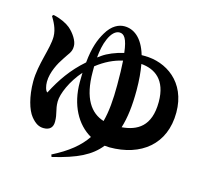

<svg xmlns="http://www.w3.org/2000/svg" viewBox="-119 -924 1238 1139"><g transform="rotate(15 500.0 -354.5)"><path d="M77 -733C92 -708 118 -665 118 -616C118 -542 70 -436 70 -329C70 -236 93 -159 122 -123C148 -91 171 -77 201 -77C240 -77 257 -98 257 -131C257 -183 241 -200 241 -251C241 -299 278 -385 339 -454L338 -395C338 -257 396 -150 486 -99C444 -37 381 14 286 62L291 76C442 40 522 0 578 -70L608 -68C801 -68 938 -174 938 -370C938 -558 801 -646 669 -646H651C621 -748 565 -785 509 -785C475 -785 433 -767 400 -710C374 -666 353 -613 344 -519C265 -450 214 -376 168 -287C156 -294 149 -323 149 -348C149 -408 184 -471 206 -503C228 -540 250 -555 249 -593C250 -624 221 -668 189 -695C167 -713 131 -731 85 -741ZM396 -509C447 -549 499 -574 553 -586C556 -546 557 -497 557 -436C557 -347 551 -273 534 -210C453 -235 396 -312 396 -475ZM663 -595C747 -588 821 -540 821 -404C821 -252 740 -210 647 -202C667 -266 676 -341 676 -436C676 -499 671 -551 663 -595ZM399 -564C403 -606 410 -646 426 -682C443 -721 466 -742 490 -742C518 -742 538 -719 548 -632C497 -620 451 -601 420 -579Z"/></g></svg>

Font: Noto Serif SC Black
Style: Regular
Weight: 900
Designer: Ryoko NISHIZUKA 西塚涼子 (kana & ideographs); Frank Grießhammer (Latin, Greek & Cyrillic); Wenlong ZHANG 张文龙 (bopomofo); San
Foundry: Adobe
Version: Version 2.001;hotconv 1.1.0;makeotfexe 2.6.0